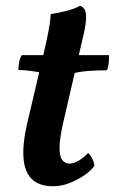

<svg xmlns="http://www.w3.org/2000/svg" viewBox="-20 -640 400 669"><path d="M166 9Q117 9 91.5 -15.5Q66 -40 62 -88Q58 -136 74 -207L133 -458Q144 -504 150 -537Q156 -570 157 -591Q184 -595 213 -602.5Q242 -610 259 -620Q273 -615 277.5 -601Q282 -587 278.5 -559Q275 -531 263 -484L201 -216Q188 -160 187.5 -128Q187 -96 196.5 -83Q206 -70 222 -70Q237 -70 254.5 -80.5Q272 -91 287 -107Q295 -100 301.5 -87Q308 -74 309 -62Q296 -44 272 -28Q248 -12 220.5 -1.5Q193 9 166 9ZM133 -385Q110 -390 86.5 -393Q63 -396 44 -396Q44 -410 47 -424.5Q50 -439 56 -448H138ZM233 -384 239 -448H360Q360 -433 358.5 -418.5Q357 -404 352 -395Q313 -395 284.5 -392.5Q256 -390 233 -384Z"/></svg>

Font: Vollkorn SemiBold
Style: Italic
Weight: 600
Italic angle: -11°
Designer: Friedrich Althausen
Foundry: Friedrich Althausen
Version: Version 5.000